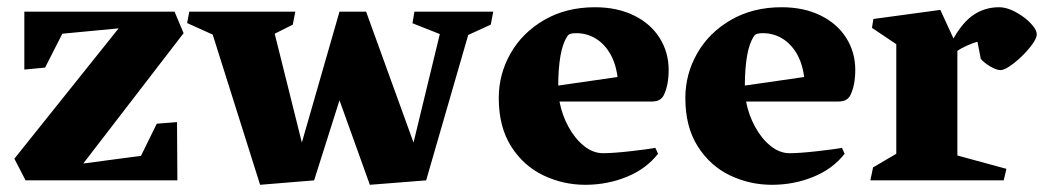

<svg xmlns="http://www.w3.org/2000/svg" viewBox="-20 -496 2871 528"><path d="M411.1 -155.8 466.8 -160.2 467.8 0H50.3L19.5 -59.6L306.2 -418L151.4 -403.3L104 -310.1L46.9 -304.7V-463.9H460L484.9 -404.8L209 -46.4L367.7 -67.4Z M1336.4 -463.9 1329.6 -428.2 1267.6 -399.9 1151.9 0 997.1 12.2 913.6 -220.2 843.8 0 695.3 12.2 564.9 -400.9 494.6 -432.6 500.5 -463.9H792L785.2 -428.2L735.4 -403.3L810.1 -104L913.6 -463.9H986.8L1117.2 -104L1189.5 -402.3L1114.3 -432.1L1119.6 -463.9Z M1818.8 -303.7Q1818.8 -261.7 1805.2 -233.9Q1800.8 -225.6 1793 -221.2Q1785.2 -216.8 1771.5 -216.8H1518.6Q1525.4 -180.2 1543.2 -147.5Q1561 -114.7 1585.9 -94.7Q1610.8 -74.7 1638.2 -74.7Q1666 -74.7 1715.1 -80.3Q1764.2 -85.9 1782.2 -89.4L1789.6 -73.2Q1757.3 -31.7 1703.9 -9.8Q1650.4 12.2 1589.4 12.2Q1528.8 12.2 1474.4 -13.7Q1419.9 -39.6 1385.7 -93.3Q1351.6 -147 1351.6 -226.6Q1351.6 -292 1384 -349.1Q1416.5 -406.2 1476.8 -441.2Q1537.1 -476.1 1616.2 -476.1Q1677.2 -476.1 1723.1 -453.6Q1769 -431.2 1793.9 -391.8Q1818.8 -352.5 1818.8 -303.7ZM1678.2 -284.2Q1673.3 -322.8 1657 -349.9Q1640.6 -377 1616.7 -390.9Q1592.8 -404.8 1564.5 -404.8Q1555.2 -404.8 1549.1 -403.1Q1543 -401.4 1539.6 -395.5Q1515.6 -358.9 1515.1 -260.7Z M2332 -303.7Q2332 -261.7 2318.4 -233.9Q2314 -225.6 2306.2 -221.2Q2298.3 -216.8 2284.7 -216.8H2031.7Q2038.6 -180.2 2056.4 -147.5Q2074.2 -114.7 2099.1 -94.7Q2124 -74.7 2151.4 -74.7Q2179.2 -74.7 2228.3 -80.3Q2277.3 -85.9 2295.4 -89.4L2302.7 -73.2Q2270.5 -31.7 2217 -9.8Q2163.6 12.2 2102.5 12.2Q2042 12.2 1987.5 -13.7Q1933.1 -39.6 1898.9 -93.3Q1864.7 -147 1864.7 -226.6Q1864.7 -292 1897.2 -349.1Q1929.7 -406.2 1990 -441.2Q2050.3 -476.1 2129.4 -476.1Q2190.4 -476.1 2236.3 -453.6Q2282.2 -431.2 2307.1 -391.8Q2332 -352.5 2332 -303.7ZM2191.4 -284.2Q2186.5 -322.8 2170.2 -349.9Q2153.8 -377 2129.9 -390.9Q2106 -404.8 2077.6 -404.8Q2068.4 -404.8 2062.3 -403.1Q2056.2 -401.4 2052.7 -395.5Q2028.8 -358.9 2028.3 -260.7Z M2377.9 -419.4 2381.8 -443.8 2565.9 -468.8 2602.1 -390.1Q2627.9 -436 2658.7 -456.1Q2689.5 -476.1 2727.5 -476.1Q2754.4 -476.1 2787.6 -454.1Q2806.2 -441.9 2818.6 -427.2Q2831.1 -412.6 2831.1 -401.9Q2831.1 -388.7 2811.8 -365Q2792.5 -341.3 2768.3 -322.3Q2744.1 -303.2 2731.4 -303.2Q2720.2 -303.2 2703.4 -313.2Q2686.5 -323.2 2677.2 -334L2668 -381.3Q2655.3 -377.9 2638.2 -370.1Q2621.1 -362.3 2612.8 -356V-68.4L2747.6 -31.7L2740.2 0H2373.5L2380.9 -35.6L2444.8 -73.2V-374.5Z"/></svg>

Font: Vesper Libre Heavy
Style: Regular
Weight: 900
Designer: Robert Keller & Kimya Gandhi
Foundry: Mota Italic
Version: Version 1.058